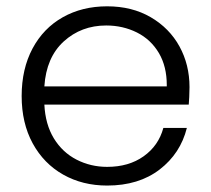

<svg xmlns="http://www.w3.org/2000/svg" viewBox="-20 -574 662 602"><path d="M47.9 -272.9Q47.9 -357.9 82 -421.9Q116.2 -485.8 177 -520Q237.8 -554.2 315.9 -554.2Q394 -554.2 452.6 -520Q511.2 -485.8 542.7 -428.5Q574.2 -371.1 574.2 -300.8Q573.7 -265.1 571.8 -246.1H119.1Q122.1 -184.1 148.9 -140.1Q175.8 -96.2 220 -73.5Q264.2 -50.8 315.9 -50.8Q383.8 -50.8 430.4 -84Q477.1 -117.2 492.2 -172.9H565.9Q545.9 -92.8 480.5 -42.5Q415 7.8 315.9 7.8Q238.8 7.8 178 -26.6Q117.2 -61 82.5 -124.5Q47.9 -188 47.9 -272.9ZM119.1 -303.2H502.9Q502.9 -305.7 502.9 -307.6Q502.9 -365.2 478.5 -407.2Q453.1 -450.2 409.2 -472.2Q365.2 -494.1 313 -494.1Q234.9 -494.1 179.9 -444.1Q125 -394 119.1 -303.2Z"/></svg>

Font: Poppins Light
Style: Regular
Weight: 300
Designer: Ninad Kale (Devanagari), Jonny Pinhorn (Latin)
Foundry: Indian Type Foundry
Version: 4.004